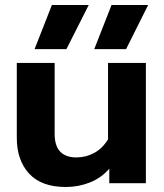

<svg xmlns="http://www.w3.org/2000/svg" viewBox="-20 -731 653 766"><path d="M187 -711H334L245 -535H118ZM425 -711H571L483 -535H356ZM47 -181V-480H198V-197Q198 -103 285 -103Q323 -103 356 -121Q389 -139 411 -175V-480H562V0H416V-58Q384 -21 338.5 -3Q293 15 243 15Q145 15 96 -38.5Q47 -92 47 -181Z"/></svg>

Font: Prompt SemiBold
Style: Regular
Weight: 600
Designer: Katatrad Team
Foundry: CadsonDemak
Version: Version 1.001